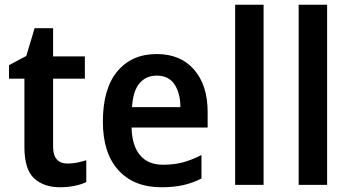

<svg xmlns="http://www.w3.org/2000/svg" viewBox="-20 -780 1474 810"><path d="M266 -90Q286 -90 305.5 -94Q325 -98 344 -104V-12Q324 -2 294.5 4Q265 10 233 10Q165 10 124 -27.5Q83 -65 83 -160V-448H18V-505L91 -544L126 -661H204V-542H338V-448H204V-161Q204 -90 266 -90Z M641 -552Q742 -552 799 -486Q856 -420 856 -308V-242H535Q537 -165 571 -125Q605 -85 668 -85Q714 -85 751.5 -95Q789 -105 830 -126V-27Q793 -8 753 1Q713 10 661 10Q545 10 479.5 -62Q414 -134 414 -267Q414 -406 475 -479Q536 -552 641 -552ZM641 -461Q596 -461 568.5 -428.5Q541 -396 537 -328H741Q741 -386 716.5 -423.5Q692 -461 641 -461Z M1092 0H972V-760H1092Z M1360 0H1240V-760H1360Z"/></svg>

Font: Noto Sans Gujarati SemiCondensed SemiBold
Style: Regular
Weight: 600
Width: 4
Designer: Jelle Bosma - Monotype Design Team, Universal Thirst
Foundry: Monotype Imaging Inc.
Version: Version 2.106; ttfautohint (v1.8.4.7-5d5b)